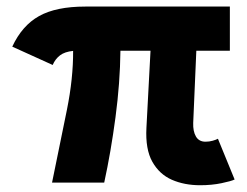

<svg xmlns="http://www.w3.org/2000/svg" viewBox="-20 -545 738 573"><path d="M135.3 0Q160.6 -123 179.7 -217.3Q198.7 -311.5 198.2 -393.1Q173.3 -390.6 159.2 -379.9Q145 -369.1 137.2 -351.1L16.6 -405.8Q45.9 -468.8 96.7 -497.1Q147.5 -525.4 234.4 -525.4H666V-393.6H565.9L556.6 -178.2Q555.7 -153.3 564.7 -137.7Q573.7 -122.1 593.3 -122.1Q604.5 -122.1 614.7 -125Q625 -127.9 630.4 -130.9L680.2 -9.3Q670.4 -4.4 641.1 1.7Q611.8 7.8 577.1 7.8Q530.3 7.8 492.9 -8.5Q455.6 -24.9 434.6 -62.3Q413.6 -99.6 417 -163.6L429.2 -393.6H339.4Q338.4 -298.3 324.7 -195.1Q311 -91.8 291 0Z"/></svg>

Font: Reddit Sans ExtraBold
Style: Regular
Weight: 800
Designer: Stephen Hutchings
Foundry: Reddit
Version: Version 1.014; ttfautohint (v1.8.4.7-5d5b)